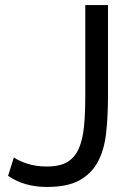

<svg xmlns="http://www.w3.org/2000/svg" viewBox="-20 -730 527 761"><path d="M35 -106Q55 -92 89 -81Q123 -70 166 -70Q217 -70 247 -88Q277 -106 292.5 -141.5Q308 -177 313 -229Q318 -281 318 -349V-710H408V-349Q408 -268 400.5 -201.5Q393 -135 367.5 -88Q342 -41 294.5 -15Q247 11 166 11Q76 11 12 -33Z"/></svg>

Font: PTCRaleway Medium
Style: Regular
Weight: 500
Designer: Matt McInerney, Pablo Impallari, Rodrigo Fuenzalida
Foundry: Matt McInerney, Pablo Impallari, Rodrigo Fuenzalida
Version: Version 3.000g; ttfautohint (v1.5) -l 8 -r 28 -G 28 -x 14 -D